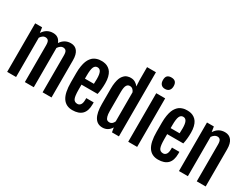

<svg xmlns="http://www.w3.org/2000/svg" viewBox="-68 -1611 3014 2303"><g transform="rotate(30 1438.5 -459.5)"><path d="M63.5 0V-672.4H159.2L169.9 -600.6V-600.1Q220.2 -680.2 309.6 -680.2Q390.1 -680.2 418 -604Q468.8 -680.2 555.2 -680.2Q614.3 -680.2 646 -638.2Q677.7 -596.2 677.7 -515.1V0H554.2V-510.7Q554.2 -554.2 541 -572Q527.8 -589.8 497.1 -589.8Q480.5 -589.8 463.1 -577.4Q445.8 -564.9 431.6 -543Q432.1 -537.1 432.1 -525.4V0H308.6V-510.7Q308.6 -554.2 295.4 -572Q282.2 -589.8 251.5 -589.8Q234.9 -589.8 217.8 -577.6Q200.7 -565.4 187 -543.9V0Z M967.8 7.3Q878.9 7.3 833.5 -60.5Q788.1 -128.4 788.1 -275.4V-402.3Q788.1 -455.6 795.4 -498.5Q802.7 -541.5 814 -569.8Q825.2 -598.1 842 -619.4Q858.9 -640.6 875.5 -651.9Q892.1 -663.1 912.6 -669.9Q933.1 -676.8 948.5 -678.5Q963.9 -680.2 981.9 -680.2Q1009.8 -680.2 1033.7 -674.1Q1057.6 -668 1079.8 -652.8Q1102.1 -637.7 1117.4 -614.3Q1132.8 -590.8 1142.1 -554.2Q1151.4 -517.6 1151.4 -470.2Q1151.4 -383.8 1135.3 -313H912.1V-244.6Q912.1 -155.8 927.2 -121.8Q942.4 -87.9 983.9 -87.9Q1009.3 -87.9 1025.9 -109.6Q1042.5 -131.3 1042.5 -180.7V-201.7H1145.5V-175.8Q1145.5 -82 1100.6 -37.4Q1055.7 7.3 967.8 7.3ZM912.1 -396H1036.1Q1038.1 -415 1038.1 -464.8Q1038.1 -530.3 1022.7 -560.1Q1007.3 -589.8 976.1 -589.8Q942.4 -589.8 927.2 -555.7Q912.1 -521.5 912.1 -437Z M1384.8 7.8Q1240.2 7.8 1240.2 -234.9V-448.2Q1240.2 -494.6 1246.6 -532Q1252.9 -569.3 1262.2 -593Q1271.5 -616.7 1285.9 -634Q1300.3 -651.4 1312.7 -659.9Q1325.2 -668.5 1341.3 -673.3Q1357.4 -678.2 1366.7 -679Q1376 -679.7 1387.7 -679.7Q1421.4 -679.7 1448.7 -663.3Q1476.1 -647 1491.7 -623.5L1492.2 -624L1488.3 -709V-888.2H1611.3V0H1515.1L1504.4 -62.5Q1461.9 7.8 1384.8 7.8ZM1426.8 -87.9Q1467.3 -87.9 1488.3 -136.2V-540.5Q1465.8 -589.8 1426.3 -589.8Q1411.6 -589.8 1401.1 -584.7Q1390.6 -579.6 1381.8 -566.9Q1373 -554.2 1368.7 -529.5Q1364.3 -504.9 1364.3 -468.3V-210.4Q1364.3 -162.6 1372.8 -134.5Q1381.3 -106.4 1394.3 -97.2Q1407.2 -87.9 1426.8 -87.9Z M1804.2 -768.6Q1769.5 -768.6 1750 -789.6Q1730.5 -810.5 1730.5 -849.1Q1730.5 -891.1 1749.3 -909.2Q1768.1 -927.2 1804.7 -927.2Q1879.4 -927.2 1879.4 -849.1Q1879.4 -811 1859.9 -789.8Q1840.3 -768.6 1804.2 -768.6ZM1740.2 0V-672.4H1863.8V0Z M2154.8 7.3Q2065.9 7.3 2020.5 -60.5Q1975.1 -128.4 1975.1 -275.4V-402.3Q1975.1 -455.6 1982.4 -498.5Q1989.7 -541.5 2001 -569.8Q2012.2 -598.1 2029.1 -619.4Q2045.9 -640.6 2062.5 -651.9Q2079.1 -663.1 2099.6 -669.9Q2120.1 -676.8 2135.5 -678.5Q2150.9 -680.2 2168.9 -680.2Q2196.8 -680.2 2220.7 -674.1Q2244.6 -668 2266.8 -652.8Q2289.1 -637.7 2304.4 -614.3Q2319.8 -590.8 2329.1 -554.2Q2338.4 -517.6 2338.4 -470.2Q2338.4 -383.8 2322.3 -313H2099.1V-244.6Q2099.1 -155.8 2114.3 -121.8Q2129.4 -87.9 2170.9 -87.9Q2196.3 -87.9 2212.9 -109.6Q2229.5 -131.3 2229.5 -180.7V-201.7H2332.5V-175.8Q2332.5 -82 2287.6 -37.4Q2242.7 7.3 2154.8 7.3ZM2099.1 -396H2223.1Q2225.1 -415 2225.1 -464.8Q2225.1 -530.3 2209.7 -560.1Q2194.3 -589.8 2163.1 -589.8Q2129.4 -589.8 2114.3 -555.7Q2099.1 -521.5 2099.1 -437Z M2442.9 0V-672.4H2538.1L2549.3 -600.6V-600.1Q2599.6 -680.2 2689.9 -680.2Q2749 -680.2 2781 -638.2Q2813 -596.2 2813 -515.1V0H2689.5V-510.7Q2689.5 -553.7 2676.3 -571.8Q2663.1 -589.8 2635.7 -589.8Q2617.2 -589.8 2598.9 -577.6Q2580.6 -565.4 2566.4 -543.9V0Z"/></g></svg>

Font: FjallaOne
Style: Regular
Weight: 400
Designer: Irina Smirnova
Foundry: Irina Smirnova
Version: Version 1.001